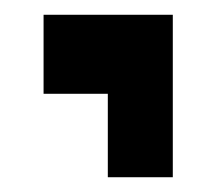

<svg xmlns="http://www.w3.org/2000/svg" viewBox="-20 -393 290 260"><path d="M126 -153V-266H39V-373H214V-153Z"/></svg>

Font: Inconsolata UltraCondensed ExtraBold
Style: Regular
Weight: 800
Width: 1
Monospace: yes
Designer: Raph Levien, Cyreal, Brenton Simpson
Foundry: Raph Levien, Cyreal, Google
Version: Version 3.001; ttfautohint (v1.8.2.53-6de2)